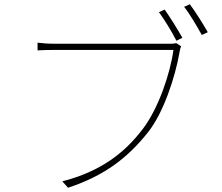

<svg xmlns="http://www.w3.org/2000/svg" viewBox="-20 -865 1040 900"><path d="M806 -663C795 -660 788 -660 777 -660H237C204 -660 181 -662 156 -665V-629C181 -630 202 -631 236 -631H793C779 -525 724 -358 649 -260C563 -147 451 -61 272 -15L299 15C475 -43 581 -129 673 -244C748 -338 801 -505 821 -617C824 -635 825 -639 829 -648ZM843 -833C869 -801 903 -742 926 -701L954 -714C931 -755 893 -814 870 -845ZM725 -808C749 -776 787 -714 807 -674L835 -688C813 -727 774 -789 752 -820Z"/></svg>

Font: Noto Sans T Chinese Thin
Style: Regular
Weight: 100
Designer: Ryoko NISHIZUKA (kana & ideographs); Paul D. Hunt (Latin, Greek & Cyrillic); Wenlong ZHANG (bopomofo); Sandoll Communica
Foundry: Adobe Systems Incorporated
Version: Version 1.000;PS 1;hotconv 1.0.78;makeotf.lib2.5.61930